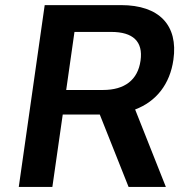

<svg xmlns="http://www.w3.org/2000/svg" viewBox="-20 -739 710 759"><path d="M665.5 -502.9C685.1 -639.2 609.4 -718.8 458.5 -718.8H156.7L54.2 0H187L228 -286.1H374.5L488.3 0H635.7L514.2 -306.2C598.1 -337.9 651.9 -406.7 665.5 -502.9ZM274.4 -612.8H419.9C505.4 -612.8 546.4 -575.2 535.6 -499.5C524.9 -422.9 472.7 -383.3 387.2 -383.3H241.7Z"/></svg>

Font: Winston SemiBold
Style: Italic
Weight: 600
Italic angle: -8.13011°
Designer: Vernon Adams, Kim Jin-seong, David Berlow, Cristiano Sobral
Foundry: The Winston Project Authors
Version: Version 3.004